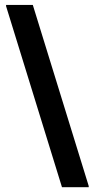

<svg xmlns="http://www.w3.org/2000/svg" viewBox="-20 -687 390 790"><path d="M345 83.3V78.3L115 -666.7H5V-661.7L235 83.3Z"/></svg>

Font: Familjen Grotesk
Style: Bold
Weight: 700
Designer: Anders Wikstroem, Jonas Baeckman, Matilda Gysing, Kristian Moeller
Foundry: Familjen STHLM AB
Version: Version 2.000